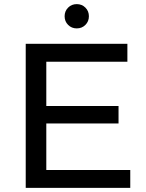

<svg xmlns="http://www.w3.org/2000/svg" viewBox="-20 -913 710 933"><path d="M613 0H105V-700H599V-613H205V-398H556V-313H205V-87H613ZM353 -775Q328 -775 311 -792Q294 -809 294 -834Q294 -859 311 -876Q328 -893 353 -893Q378 -893 395 -876Q412 -859 412 -834Q412 -809 395 -792Q378 -775 353 -775Z"/></svg>

Font: Argentum Novus
Style: Regular
Weight: 400
Designer: Julieta Ulanovsky
Foundry: Julieta Ulanovsky
Version: Version 7.20;July 27, 2021;FontCreator 13.0.0.2683 64-bit